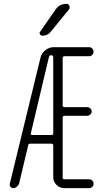

<svg xmlns="http://www.w3.org/2000/svg" viewBox="-20 -975 540 995"><path d="M267.6 -924.8Q287.1 -955.1 325.2 -955.1Q335 -955.1 339.4 -944.8Q343.8 -934.6 337.9 -926.8L242.2 -809.6Q226.6 -790 200.2 -790Q191.4 -790 187 -797.4Q182.6 -804.7 188.5 -811.5ZM139.6 -283.2Q138.7 -280.3 140.6 -277.8Q142.6 -275.4 147.5 -275.4H248Q255.9 -275.4 255.9 -284.2V-678.7Q255.9 -687.5 248 -688.5H244.1Q234.4 -688.5 233.4 -678.7ZM48.8 0Q40 0 34.2 -7.3Q28.3 -14.6 31.2 -24.4L189.5 -674.8Q195.3 -699.2 214.8 -714.8Q234.4 -730.5 258.8 -730.5H442.4Q451.2 -730.5 458 -723.6Q464.8 -716.8 464.8 -707Q464.8 -697.3 458 -690.4Q451.2 -683.6 442.4 -683.6H314.5Q305.7 -683.6 304.7 -675.8V-428.7Q304.7 -419.9 314.5 -419.9H431.6Q440.4 -419.9 447.8 -413.6Q455.1 -407.2 455.1 -397.9Q455.1 -388.7 448.2 -381.8Q441.4 -375 431.6 -375H314.5Q305.7 -375 304.7 -366.2V-53.7Q304.7 -45.9 314.5 -45.9H442.4Q451.2 -45.9 458 -39.6Q464.8 -33.2 464.8 -22.9Q464.8 -12.7 458 -6.3Q451.2 0 442.4 0H313.5Q289.1 0 272.5 -17.1Q255.9 -34.2 255.9 -56.6V-220.7Q255.9 -229.5 248 -230.5H135.7Q127 -230.5 126 -221.7L79.1 -24.4Q76.2 -14.6 67.4 -7.3Q58.6 0 48.8 0Z"/></svg>

Font: Rounded-X Mgen+ 2m light
Style: Regular
Weight: 200
Designer: [Source Han Sans]
Ryoko NISHIZUKA  (kana & ideographs); Paul D. Hunt (Latin, Greek & Cyrillic); Wenlong ZHANG  (bopomofo
Version: Version 1.059.20150602